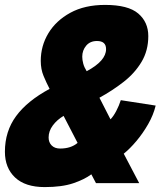

<svg xmlns="http://www.w3.org/2000/svg" viewBox="-34 -746 654 782"><path d="M148 16Q69 16 27.5 -23Q-14 -62 -14 -128Q-14 -211 31.5 -273Q77 -335 168 -384Q155 -409 143.5 -436.5Q132 -464 132 -498Q132 -559 163 -610.5Q194 -662 252.5 -694Q311 -726 394 -726Q488 -726 529 -691Q570 -656 570 -599Q570 -540 542.5 -494Q515 -448 469.5 -412.5Q424 -377 371 -348L416 -260Q428 -272 439.5 -294Q451 -316 458 -338L600 -316Q591 -278 569.5 -240.5Q548 -203 521.5 -171.5Q495 -140 470 -120L533 0H357L338 -36Q310 -15 264 0.5Q218 16 148 16ZM319 -456Q398 -498 398 -546Q398 -579 361 -579Q333 -579 317 -560Q301 -541 301 -515Q301 -502 305 -487Q309 -472 319 -456ZM211 -141Q255 -141 282 -164L225 -274Q198 -258 181 -235Q164 -212 164 -186Q164 -166 176.5 -153.5Q189 -141 211 -141Z"/></svg>

Font: Geist Mono Black
Style: Italic
Weight: 900
Italic angle: -12°
Monospace: yes
Designer: Basement.studio, Andrés Briganti, Mateo Zaragoza
Foundry: Basement.studio, Vercel, Andrés Briganti, Guido Ferreyra, Mateo Zaragoza
Version: Version 1.500; ttfautohint (v1.8.4.7-5d5b)